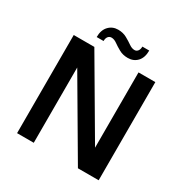

<svg xmlns="http://www.w3.org/2000/svg" viewBox="-193 -1026 1148 1186"><g transform="rotate(30 381.0 -433.0)"><path d="M552 -700H672V0H524L209 -537V0H90V-700H237L552 -163ZM219 -760Q219 -810 245.5 -838Q272 -866 312 -866Q347 -866 374 -851Q401 -836 421.5 -821.5Q442 -807 461 -807Q475 -807 484 -818.5Q493 -830 493 -850H542Q542 -799 516 -771.5Q490 -744 449 -744Q414 -744 387 -759Q360 -774 340 -788.5Q320 -803 301 -803Q286 -803 277 -791.5Q268 -780 268 -760Z"/></g></svg>

Font: Fivo Sans Med
Style: Regular
Weight: 450
Designer: Alexander Slobzheninov
Foundry: Alexander Slobzheninov
Version: 1.0